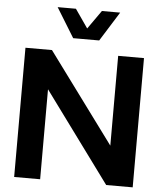

<svg xmlns="http://www.w3.org/2000/svg" viewBox="-64 -1055 935 1110"><g transform="rotate(5 404.0 -500.0)"><path d="M330.1 -829.1 225.1 -1000H331.1L405.8 -892.1L481.9 -1000H587.9L481 -829.1ZM748 -750V0H594.2L210.9 -522V0H60.1V-750H213.9L598.1 -229V-750Z"/></g></svg>

Font: Oakes Grotesk Bold
Style: Regular
Weight: 700
Designer: Samuel Oakes
Foundry: Samuel Oakes
Version: Version 1.000;PS 001.000;hotconv 1.0.88;makeotf.lib2.5.64775